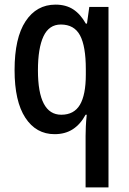

<svg xmlns="http://www.w3.org/2000/svg" viewBox="-20 -570 557 830"><path d="M350 18Q350 1 351 -22.5Q352 -46 355 -74H350Q328 -33 295 -11.5Q262 10 216 10Q136 10 89.5 -61Q43 -132 43 -267Q43 -406 90.5 -478Q138 -550 220 -550Q265 -550 296.5 -529.5Q328 -509 351 -468H356L366 -540H449V240H350ZM245 -74Q300 -74 325.5 -117Q351 -160 351 -248V-271Q351 -370 326 -417Q301 -464 243 -464Q192 -464 168 -413Q144 -362 144 -266Q144 -74 245 -74Z"/></svg>

Font: Noto Sans Malayalam Condensed Medium
Style: Regular
Weight: 500
Width: 3
Designer: Jelle Bosma - Monotype Design Team
Foundry: Monotype Imaging Inc.
Version: Version 2.104; ttfautohint (v1.8.4.7-5d5b)